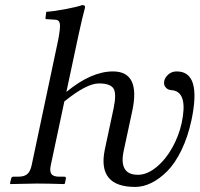

<svg xmlns="http://www.w3.org/2000/svg" viewBox="-20 -718 780 750"><path d="M207.5 -563Q216.8 -611.8 213.6 -626.5Q210.4 -641.1 194.3 -641.1L162.6 -643.1Q156.7 -643.1 157.7 -647.9L160.6 -671.9Q191.4 -673.8 236.1 -682.4Q280.8 -690.9 301.3 -698.2Q307.6 -698.2 310.3 -695.8Q313 -693.4 312 -688Q301.8 -650.9 287.1 -583L239.3 -358.9Q336.4 -439 421.4 -439Q529.8 -439 496.6 -284.2L463.4 -129.9Q442.9 -35.2 518.6 -35.2Q554.7 -35.2 591.1 -65.2Q627.4 -95.2 653.1 -141.4Q678.7 -187.5 689.5 -236.8Q714.8 -355 655.8 -365.2Q647 -365.7 639.6 -367.9Q632.3 -370.1 625.5 -378.9Q618.7 -387.7 621.6 -401.9Q625 -416.5 638.2 -427.7Q651.4 -439 670.4 -439Q768.1 -439 728 -249Q713.9 -183.1 688.7 -131.3Q663.6 -79.6 633.3 -49.3Q603 -19 571.3 -3.4Q539.6 12.2 508.3 12.2Q359.9 12.2 389.2 -132.8L423.8 -294.9Q436 -353 423.1 -372.6Q410.2 -392.1 366.2 -392.1Q318.4 -392.1 231.4 -321.8L178.2 -71.8Q173.3 -49.3 180.7 -38.6Q188 -27.8 211.9 -27.8H231Q238.8 -27.8 237.3 -20L233.4 -1L231 1Q163.1 -1 124 -1L21 1L19 -1L23.4 -20Q24.9 -27.8 32.2 -27.8H50.8Q75.2 -27.8 86.9 -38.3Q98.6 -48.8 103.5 -71.8Z"/></svg>

Font: Linux Biolinum G
Style: Italic
Weight: 400
Italic angle: -12°
Designer: Philipp H. Poll
Foundry: Philipp H. Poll
Version: Version 0.5.1